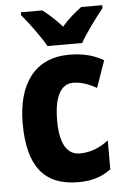

<svg xmlns="http://www.w3.org/2000/svg" viewBox="-55 -899 556 855"><g transform="rotate(-5 223.5 -471.0)"><path d="M176 -699H331C355 -741 404 -808 435 -846V-859H341C314 -839 283 -814 253 -779C223 -813 192 -840 167 -859H71V-846C102 -810 155 -738 176 -699ZM261 -83C321 -83 366 -97 407 -128V-257C366 -226 326 -210 278 -210C221 -210 190 -261 190 -365C190 -470 220 -526 275 -526C310 -526 342 -515 380 -494L422 -614C381 -638 334 -652 268 -652C114 -652 36 -540 36 -365C36 -171 110 -83 261 -83Z"/></g></svg>

Font: Noto Sans Kannada UI Condensed ExtraBold
Style: Regular
Weight: 800
Width: 3
Designer: Jelle Bosma - Monotype Design Team
Foundry: Monotype Imaging Inc.
Version: Version 2.005